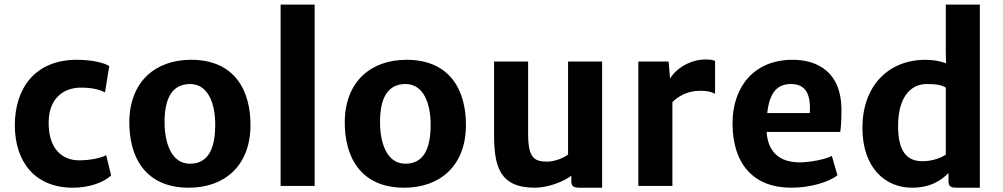

<svg xmlns="http://www.w3.org/2000/svg" viewBox="-20 -832 4486 859"><path d="M46.4 -271.5C46.4 -112.3 132.8 7.8 306.2 7.8C376.5 7.8 442.9 -14.2 477.1 -47.4L455.1 -137.7C432.6 -125.5 384.8 -114.7 334 -114.7C254.9 -114.7 194.3 -170.4 197.8 -290.5C200.7 -402.3 275.9 -439.9 339.8 -439.9C391.6 -439.9 422.9 -432.6 449.7 -418.5L468.8 -536.1C450.2 -549.8 394 -564.5 324.2 -564.5C135.3 -564.5 46.4 -435.5 46.4 -271.5Z M558.6 -290C556.6 -131.3 628.4 7.8 824.7 7.8C982.4 7.8 1098.1 -87.9 1100.6 -266.6C1103 -425.3 1031.2 -564.5 835 -564.5C676.8 -564.5 561.5 -468.8 558.6 -290ZM828.1 -99.6C748.5 -100.6 716.3 -189 716.3 -286.1C716.3 -394 751 -456.5 831.5 -456.1C911.6 -455.1 942.9 -368.7 942.9 -273.9C942.9 -162.1 908.7 -98.6 828.1 -99.6Z M1235.4 0H1387.7V-811.5H1235.4Z M1522.5 -290C1520.5 -131.3 1592.3 7.8 1788.6 7.8C1946.3 7.8 2062 -87.9 2064.5 -266.6C2066.9 -425.3 1995.1 -564.5 1798.8 -564.5C1640.6 -564.5 1525.4 -468.8 1522.5 -290ZM1792 -99.6C1712.4 -100.6 1680.2 -189 1680.2 -286.1C1680.2 -394 1714.8 -456.5 1795.4 -456.1C1875.5 -455.1 1906.7 -368.7 1906.7 -273.9C1906.7 -162.1 1872.6 -98.6 1792 -99.6Z M2190.4 -231.4C2190.4 -88.4 2214.4 7.8 2373.5 7.8C2427.7 7.8 2495.1 -16.1 2536.1 -45.4V-20.5C2536.1 3.4 2549.3 7.8 2573.2 7.8H2673.8V-556.6H2521.5V-140.6C2504.9 -127.4 2463.9 -108.9 2428.2 -108.9C2369.6 -108.9 2342.8 -126 2342.8 -232.9V-556.6H2190.4Z M2835.9 0H2988.3V-375.5C3011.7 -397.5 3050.3 -425.8 3112.3 -425.8C3152.8 -425.8 3168.5 -418 3179.2 -412.1V-559.1C3169.9 -564.5 3154.8 -565.9 3135.7 -565.9C3065.4 -565.9 3001.5 -522 2978 -480.5L2971.2 -556.6H2835.9Z M3257.3 -280.3C3257.3 -99.6 3350.1 7.8 3520 7.8C3606.4 7.8 3689.9 -18.1 3726.6 -47.9L3701.7 -134.3C3672.4 -118.2 3598.1 -105.5 3558.6 -105.5C3472.7 -105.5 3416 -147 3409.7 -241.7H3739.3C3743.2 -266.6 3744.6 -304.2 3744.6 -346.2C3742.7 -508.3 3638.7 -565.4 3523.4 -564.5C3352.5 -563.5 3257.3 -442.4 3257.3 -280.3ZM3412.6 -326.2C3423.3 -424.8 3462.4 -456.1 3518.6 -456.1C3586.9 -456.1 3607.9 -407.7 3603 -326.2Z M3838.4 -260.3C3838.4 -79.6 3941.9 7.8 4060.1 7.8C4150.9 7.8 4198.2 -32.2 4223.6 -58.1V-20.5C4223.6 4.4 4238.3 7.8 4260.3 7.8H4363.8V-811.5H4211.4V-597.7L4212.9 -548.8C4190.9 -557.1 4159.7 -564.5 4121.6 -564.5C3952.1 -564.5 3838.4 -445.3 3838.4 -260.3ZM4106.9 -110.8C4041 -110.8 3997.1 -148.9 3998 -272.9C3999 -396.5 4053.7 -456.1 4126 -456.1C4159.2 -456.1 4191.4 -454.1 4211.4 -439.9V-140.1C4188.5 -124.5 4148.9 -110.8 4106.9 -110.8Z"/></svg>

Font: Merriweather Sans
Style: Bold
Weight: 700
Designer: Eben Sorkin ( eben@eyebytes.com )
Foundry: Eben Sorkin
Version: Version 1.003